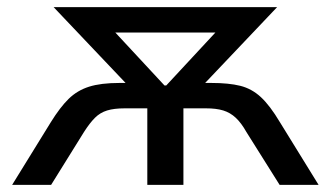

<svg xmlns="http://www.w3.org/2000/svg" viewBox="-20 -517 925 537"><path d="M14 0 122 -175Q148 -217 172 -240.5Q196 -264 229 -274.5Q262 -285 314 -285H374L354 -261L130 -497H755L531 -261L511 -285H571Q620 -285 652 -277Q684 -269 709.5 -245.5Q735 -222 763 -175L871 0H762L669 -148Q655 -173 639.5 -187.5Q624 -202 604.5 -208Q585 -214 556 -214H493V0H392V-214H329Q299 -214 279.5 -208Q260 -202 245.5 -187.5Q231 -173 215 -148L123 0ZM440 -278H445L614 -460L619 -426H265L271 -460Z"/></svg>

Font: Nunito Sans 7pt Medium
Style: Regular
Weight: 500
Designer: Vernon Adams
Foundry: Vernon Adams
Version: Version 3.101;gftools[0.9.27]